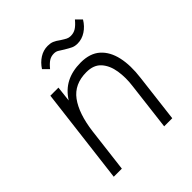

<svg xmlns="http://www.w3.org/2000/svg" viewBox="-186 -811 940 940"><g transform="rotate(-45 284.0 -341.0)"><path d="M218 -593 190 -621Q208 -649 234 -665.5Q260 -682 290 -682Q309 -682 322.5 -676.5Q336 -671 355 -657Q372 -646 382 -641Q392 -636 405 -636Q425 -636 441 -646Q457 -656 476 -679L504 -651Q486 -621 459 -603.5Q432 -586 402 -586Q383 -586 369.5 -592.5Q356 -599 336 -611Q319 -622 309 -628Q299 -634 285 -634Q266 -634 251 -624.5Q236 -615 218 -593ZM66 0 127 -500H183L174 -420Q203 -466 246 -488Q289 -510 347 -510Q411 -510 448 -477Q485 -444 498 -385.5Q511 -327 501 -249L471 0H415L445 -249Q452 -301 444.5 -349Q437 -397 410.5 -427Q384 -457 333 -457Q250 -457 207 -398.5Q164 -340 150 -231L122 0Z"/></g></svg>

Font: Haskoy Light
Style: Italic
Weight: 300
Designer: Ertekin Erdin
Foundry: Ertekin Erdin
Version: Version 2.000; ttfautohint (v1.8.4.7-5d5b)